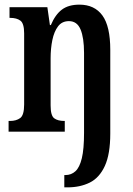

<svg xmlns="http://www.w3.org/2000/svg" viewBox="-20 -567 573 827"><path d="M257 240V187H262Q287 187 305 170.5Q323 154 332.5 114.5Q342 75 342 5V-339Q342 -404 327 -440Q312 -476 277 -476Q247 -476 230 -453.5Q213 -431 205.5 -394.5Q198 -358 198 -316V-113Q198 -69 213.5 -57.5Q229 -46 257 -46H259V0H17V-46H23Q50 -46 67 -58.5Q84 -71 84 -117V-423Q84 -466 68 -478Q52 -490 24 -490H21V-536H184L195 -459H199Q218 -504 246.5 -525.5Q275 -547 322 -547Q387 -547 421 -500.5Q455 -454 455 -352V8Q455 97 431.5 148Q408 199 366.5 219.5Q325 240 271 240Z"/></svg>

Font: Noto Serif ExtraCondensed SemiBold
Style: Regular
Weight: 600
Width: 2
Designer: Monotype Design Team
Foundry: Monotype Imaging Inc.
Version: Version 2.015; ttfautohint (v1.8.4.7-5d5b)